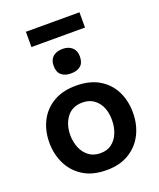

<svg xmlns="http://www.w3.org/2000/svg" viewBox="-165 -1006 927 1118"><g transform="rotate(-20 299.0 -447.0)"><path d="M301 12.5Q213 12.5 155 -24.5Q97 -61.5 68.5 -121.5Q40 -181.5 40 -251Q40 -325.5 70 -384.2Q100 -443 157.8 -477Q215.5 -511 298.5 -511Q383.5 -511 441.2 -476.5Q499 -442 528.2 -383.2Q557.5 -324.5 557.5 -251Q557.5 -176 527.2 -116.5Q497 -57 439.5 -22.2Q382 12.5 301 12.5ZM300.5 -92.5Q343.5 -92.5 371.8 -115Q400 -137.5 414 -173.8Q428 -210 428 -251Q428 -322.5 393 -364.2Q358 -406 300 -406Q236.5 -406 203 -361.2Q169.5 -316.5 169.5 -251Q169.5 -210 184 -173.8Q198.5 -137.5 227.8 -115Q257 -92.5 300.5 -92.5ZM297 -587.5Q260.5 -587.5 238.5 -605.8Q216.5 -624 216.5 -664Q216.5 -700.5 238.5 -719.8Q260.5 -739 298 -739Q335.5 -739 357.2 -719Q379 -699 379 -664Q379 -624 357.2 -605.8Q335.5 -587.5 297 -587.5ZM132.5 -811V-905.5H464.5V-811Z"/></g></svg>

Font: Commissioner SemiBold
Style: Regular
Weight: 600
Designer: Kostas Bartsokas
Foundry: Kostas Bartsokas
Version: Version 1.000; ttfautohint (v1.8.3)